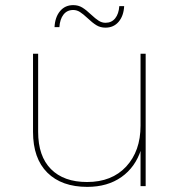

<svg xmlns="http://www.w3.org/2000/svg" viewBox="-20 -727 704 750"><path d="M321 3Q221 3 165 -52.5Q109 -108 109 -212V-517H129V-212Q129 -117 179 -66.5Q229 -16 320 -16Q417 -16 473 -76.5Q529 -137 529 -236V-517H549V0H529V-146L531 -143Q509 -74 454.5 -35.5Q400 3 321 3ZM392 -619Q372 -619 356.5 -628.5Q341 -638 321 -657Q305 -672 292.5 -680Q280 -688 266 -688Q242 -688 228 -670Q214 -652 212 -621H193Q195 -660 214.5 -683.5Q234 -707 266 -707Q286 -707 301.5 -697.5Q317 -688 337 -669Q353 -654 365.5 -646Q378 -638 392 -638Q416 -638 430 -655.5Q444 -673 446 -703H465Q463 -665 443.5 -642Q424 -619 392 -619Z"/></svg>

Font: Montserrat
Style: Regular
Weight: 400
Designer: Julieta Ulanovsky
Foundry: Julieta Ulanovsky
Version: Version 8.000